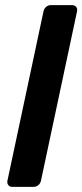

<svg xmlns="http://www.w3.org/2000/svg" viewBox="-20 -730 322 750"><path d="M28 0Q18 0 12.5 -7Q7 -14 9 -24L150 -686Q152 -696 160 -703Q168 -710 178 -710H261Q272 -710 277.5 -703Q283 -696 281 -686L140 -24Q138 -14 130 -7Q122 0 111 0Z"/></svg>

Font: Rubik Medium
Style: Italic
Weight: 500
Italic angle: -12°
Designer: Hubert and Fischer
Foundry: Hubert and Fischer
Version: Version 2.300;gftools[0.9.30]